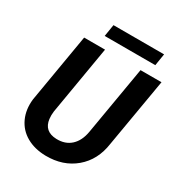

<svg xmlns="http://www.w3.org/2000/svg" viewBox="-201 -996 1061 1139"><g transform="rotate(30 329.5 -426.0)"><path d="M658.7 -710.9 578.6 -242.2Q562 -124.5 481 -56.2Q399.9 12.2 279.8 10.3Q204.6 8.8 149.2 -22.7Q93.8 -54.2 67.4 -111.6Q41 -168.9 49.3 -241.7L128.9 -710.9H272L192.4 -241.2Q189 -213.9 191.9 -189.9Q201.7 -110.8 286.1 -107.9Q346.7 -106 385.3 -141.1Q423.8 -176.3 435.1 -241.7L515.1 -710.9ZM576.2 -780.3H229.5L242.7 -861.8H589.4Z"/></g></svg>

Font: RobotoInd
Style: Bold Italic
Weight: 700
Italic angle: -12°
Designer: Google
Version: Version 2.001150; 2014